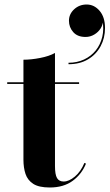

<svg xmlns="http://www.w3.org/2000/svg" viewBox="-20 -825 486 852"><path d="M201 7Q152.5 7 127.5 -9.2Q102.5 -25.5 93.2 -53.2Q84 -81 84 -116V-560Q118 -560 158 -567.8Q198 -575.5 224 -590V-88Q224 -50.5 233 -35Q242 -19.5 262.5 -19.5Q286 -19.5 312.2 -41.5Q338.5 -63.5 354.5 -102L361.5 -99Q343 -52.5 302.8 -22.8Q262.5 7 201 7ZM12 -452.5V-460H331V-452.5ZM284 -540V-546.5Q322 -546.5 353 -561Q384 -575.5 404.8 -601.2Q425.5 -627 433.8 -661.5Q442 -696 434.5 -735.5H436.5Q437.5 -716.5 427 -699.5Q416.5 -682.5 398.5 -671.8Q380.5 -661 359.5 -661Q324 -661 305 -682.5Q286 -704 286 -733Q286 -762.5 309 -783.8Q332 -805 364.5 -805Q398 -805 422 -777Q446 -749 446 -700.5Q446 -656.5 426.5 -620Q407 -583.5 370.8 -561.8Q334.5 -540 284 -540Z"/></svg>

Font: Bodoni Moda 28pt
Style: Bold
Weight: 700
Designer: Owen Earl
Foundry: indestructible type
Version: Version 2.005